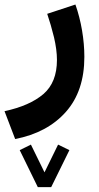

<svg xmlns="http://www.w3.org/2000/svg" viewBox="-42 -334 425 828"><path d="M178.7 473.1 257.3 313.5 208.5 289.6 149.9 409.2 91.3 289.6 43 313.5 121.1 473.1ZM23.4 265.6C115.7 247.6 189 208.5 242.2 148.4C295.4 88.4 321.8 9.3 321.8 -88.9C321.8 -162.6 308.1 -244.1 283.2 -314.5L161.6 -274.4C172.4 -242.7 182.1 -209 190.9 -173.3C199.2 -137.7 203.6 -105 203.6 -75.7C203.6 -10.7 184.1 38.1 145 71.8C105.5 105.5 49.8 129.9 -22.5 145.5Z"/></svg>

Font: Vazirmatn
Style: Bold
Weight: 700
Designer: Saber Rastikerdar
Foundry: Saber Rastikerdar
Version: Version 33.003